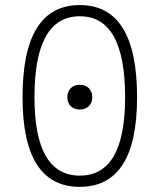

<svg xmlns="http://www.w3.org/2000/svg" viewBox="-20 -723 626 753"><path d="M293 9.8Q68.4 9.8 68.4 -341.8Q68.4 -703.1 293 -703.1Q517.6 -703.1 517.6 -341.8Q517.6 9.8 293 9.8ZM293 -34.2Q470.7 -34.2 470.7 -341.8Q470.7 -659.2 293 -659.2Q115.2 -659.2 115.2 -341.8Q115.2 -34.2 293 -34.2ZM293 -293.5Q271 -293.5 257.6 -306.6Q244.1 -319.8 244.1 -341.8Q244.1 -363.8 257.6 -377.2Q271 -390.6 293 -390.6Q314.9 -390.6 328.4 -377.2Q341.8 -363.8 341.8 -341.8Q341.8 -319.8 328.4 -306.6Q314.9 -293.5 293 -293.5Z"/></svg>

Font: Cascadia Code ExtraLight
Style: Regular
Weight: 200
Monospace: yes
Designer: Aaron Bell
Foundry: Saja Typeworks
Version: Version 2407.024; ttfautohint (v1.8.4)